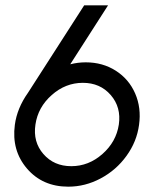

<svg xmlns="http://www.w3.org/2000/svg" viewBox="-20 -681 572 714"><path d="M497.1 -216.8Q488.8 -154.3 450.4 -101.3Q412.1 -48.3 354.5 -17.6Q296.9 13.2 233.9 13.2Q138.2 13.2 80.3 -54.2Q22.5 -121.6 35.2 -216.8Q43.5 -278.8 84 -335.9L293 -661.1H381.8L241.2 -441.9Q269.5 -449.2 298.8 -449.2Q361.8 -449.2 410.6 -418Q459.5 -386.7 482.7 -333.3Q505.9 -279.8 497.1 -216.8ZM111.8 -217.8Q102.1 -153.3 141.4 -108.2Q180.7 -63 245.1 -63Q309.6 -63 360.8 -108.2Q412.1 -153.3 421.9 -217.8Q431.2 -282.2 391.8 -327.6Q352.5 -373 288.1 -373Q223.6 -373 172.4 -327.6Q121.1 -282.2 111.8 -217.8Z"/></svg>

Font: Human Sans
Style: Italic
Weight: 400
Italic angle: -8°
Designer: Tim Radville
Foundry: Continuum
Version: Version 1.000;FEAKit 1.0